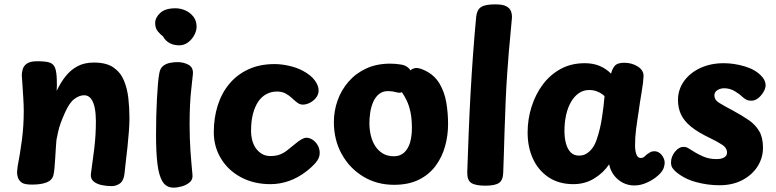

<svg xmlns="http://www.w3.org/2000/svg" viewBox="-20 -842 3560 881"><path d="M492 12Q468 12 445.5 7Q423 2 409 -10Q395 -22 397 -43Q405 -99 412.5 -160Q420 -221 420 -287Q420 -319 415 -345.5Q410 -372 398 -388.5Q386 -405 366 -405Q345 -405 322 -388.5Q299 -372 278 -325Q266 -298 258.5 -277.5Q251 -257 247 -238.5Q243 -220 239 -200Q238 -189 236.5 -167Q235 -145 233.5 -119Q232 -93 230 -71Q228 -49 225 -38Q219 -15 194 -5Q169 5 127 5Q94 5 81.5 -3Q69 -11 63 -25Q61 -31 59.5 -38Q58 -45 58.5 -55.5Q59 -66 61 -79Q72 -135 80.5 -199.5Q89 -264 89 -333Q89 -357 87 -390Q85 -423 83 -453Q81 -483 80 -497Q80 -508 84 -523.5Q88 -539 103 -550Q118 -561 151 -561Q191 -561 209 -554.5Q227 -548 234 -527Q236 -521 238 -508.5Q240 -496 240.5 -480Q241 -464 241 -449.5Q241 -435 240 -425Q258 -463 281 -492Q304 -521 335.5 -538Q367 -555 411 -555Q468 -555 500.5 -532.5Q533 -510 548.5 -473Q564 -436 569 -391Q574 -346 574 -300Q574 -275 571.5 -240Q569 -205 565 -168Q561 -131 557 -98Q553 -65 551 -43Q547 -12 530 0Q513 12 492 12Z M692 -736Q692 -761 715 -782.5Q738 -804 785 -804Q809 -804 831 -794Q853 -784 867.5 -765.5Q882 -747 882 -719Q882 -700 871 -680Q860 -660 842 -647Q824 -634 803 -634Q776 -634 757 -645Q738 -656 728 -675Q718 -682 705 -697Q692 -712 692 -736ZM711 -506Q715 -529 728.5 -539.5Q742 -550 760 -553.5Q778 -557 794 -557Q823 -557 845.5 -544.5Q868 -532 865 -501Q862 -470 858 -436Q854 -402 852 -362Q850 -322 850 -272Q850 -240 851 -209Q852 -178 854 -148Q856 -118 858.5 -91Q861 -64 863 -42Q866 -19 851 -6Q836 7 815 13Q794 19 777 19Q743 19 726 -8.5Q709 -36 702.5 -89.5Q696 -143 696 -221Q696 -266 697 -307.5Q698 -349 700 -386.5Q702 -424 704.5 -454.5Q707 -485 711 -506Z M1370 -517Q1407 -497 1424.5 -473Q1442 -449 1442 -427Q1442 -409 1430.5 -394Q1419 -379 1402 -370.5Q1385 -362 1370 -362Q1356 -362 1344 -371Q1332 -380 1319.5 -392Q1307 -404 1290.5 -413Q1274 -422 1251 -422Q1225 -422 1203 -410.5Q1181 -399 1165.5 -376.5Q1150 -354 1141 -320.5Q1132 -287 1132 -242Q1132 -219 1137.5 -198Q1143 -177 1154.5 -161Q1166 -145 1182.5 -135.5Q1199 -126 1220 -126Q1245 -126 1263 -132.5Q1281 -139 1297.5 -152Q1314 -165 1336 -183Q1368 -210 1386 -210Q1400 -210 1414 -201Q1428 -192 1437.5 -176Q1447 -160 1447 -140Q1447 -117 1429 -96Q1411 -75 1386 -56Q1349 -27 1307 -12Q1265 3 1221 3Q1145 3 1086 -28.5Q1027 -60 994 -114.5Q961 -169 961 -235Q961 -301 979 -358Q997 -415 1032.5 -457.5Q1068 -500 1120 -524Q1172 -548 1240 -548Q1271 -548 1306.5 -540Q1342 -532 1370 -517Z M1788 6Q1709 6 1646.5 -32Q1584 -70 1548 -135Q1512 -200 1512 -282Q1512 -333 1529 -381Q1546 -429 1579.5 -467.5Q1613 -506 1661 -528Q1709 -550 1771 -550Q1796 -550 1822.5 -545.5Q1849 -541 1864 -519Q1869 -526 1884.5 -529.5Q1900 -533 1931 -518Q1974 -497 1997 -458Q2020 -419 2028 -371Q2036 -323 2036 -273Q2036 -220 2022 -170Q2008 -120 1978 -80Q1948 -40 1901 -17Q1854 6 1788 6ZM1787 -125Q1816 -125 1834.5 -142Q1853 -159 1861.5 -188Q1870 -217 1870 -254Q1870 -297 1863.5 -327.5Q1857 -358 1846.5 -380Q1836 -402 1824 -419Q1815 -414 1797.5 -419Q1780 -424 1761 -424Q1735 -424 1718 -409.5Q1701 -395 1691.5 -372Q1682 -349 1678.5 -323.5Q1675 -298 1675 -277Q1675 -248 1681.5 -220.5Q1688 -193 1702 -171.5Q1716 -150 1737 -137.5Q1758 -125 1787 -125Z M2165 -765Q2168 -796 2186.5 -809Q2205 -822 2252 -822Q2287 -822 2303.5 -813Q2320 -804 2325 -789.5Q2330 -775 2329 -759Q2327 -731 2321 -672Q2315 -613 2307.5 -508Q2300 -403 2295 -236Q2294 -183 2292 -135Q2290 -87 2289 -49Q2288 -15 2269.5 -2.5Q2251 10 2207 10Q2162 10 2142.5 -2.5Q2123 -15 2124 -53Q2127 -139 2130.5 -229.5Q2134 -320 2139 -411Q2144 -502 2150.5 -591.5Q2157 -681 2165 -765Z M2401 -234Q2401 -295 2419 -352Q2437 -409 2470.5 -454Q2504 -499 2552.5 -525.5Q2601 -552 2663 -552Q2702 -552 2731.5 -539.5Q2761 -527 2784 -504Q2789 -526 2801 -540Q2813 -554 2844 -554Q2880 -554 2907 -536.5Q2934 -519 2933 -492Q2932 -465 2924 -418.5Q2916 -372 2910 -327Q2908 -313 2904.5 -291Q2901 -269 2898.5 -247.5Q2896 -226 2895 -211Q2894 -196 2894 -173.5Q2894 -151 2900 -134Q2906 -117 2920 -117Q2928 -117 2934 -121Q2940 -125 2946 -132Q2956 -139 2963.5 -143.5Q2971 -148 2983 -148Q2997 -148 3008.5 -138.5Q3020 -129 3026.5 -113Q3033 -97 3027 -77Q3023 -58 3001 -38Q2979 -18 2949.5 -4.5Q2920 9 2891 9Q2862 9 2838 -3.5Q2814 -16 2797.5 -37.5Q2781 -59 2775 -88Q2749 -49 2706.5 -23Q2664 3 2611 3Q2545 3 2498 -28Q2451 -59 2426 -112.5Q2401 -166 2401 -234ZM2570 -241Q2570 -209 2577 -183.5Q2584 -158 2598.5 -143Q2613 -128 2637 -128Q2657 -128 2672 -137.5Q2687 -147 2699 -163.5Q2711 -180 2718 -202Q2726 -225 2732 -250Q2738 -275 2742 -301Q2746 -327 2749 -352Q2752 -377 2754 -401Q2740 -414 2722 -421.5Q2704 -429 2684 -429Q2657 -429 2636 -414.5Q2615 -400 2600 -374Q2585 -348 2577.5 -314Q2570 -280 2570 -241Z M3474 -493Q3482 -485 3487.5 -474Q3493 -463 3493 -450Q3493 -437 3483.5 -420.5Q3474 -404 3459.5 -392Q3445 -380 3428 -380Q3413 -380 3404 -385Q3395 -390 3387 -397Q3373 -411 3351 -424Q3329 -437 3303 -437Q3286 -437 3272 -428.5Q3258 -420 3258 -404Q3258 -384 3278.5 -371Q3299 -358 3346 -333Q3385 -312 3415.5 -291Q3446 -270 3463.5 -240.5Q3481 -211 3481 -164Q3481 -118 3456.5 -79Q3432 -40 3387 -16Q3342 8 3281 8Q3226 8 3172 -7Q3118 -22 3080 -55Q3072 -62 3065.5 -71.5Q3059 -81 3059 -97Q3059 -123 3077 -145.5Q3095 -168 3116 -168Q3124 -168 3130 -166Q3136 -164 3143 -159Q3175 -138 3204 -125Q3233 -112 3267 -112Q3291 -112 3303.5 -120Q3316 -128 3316 -141Q3316 -163 3295 -177Q3274 -191 3239 -208Q3182 -235 3150 -261.5Q3118 -288 3104.5 -317.5Q3091 -347 3091 -383Q3091 -431 3118.5 -469.5Q3146 -508 3193.5 -530Q3241 -552 3301 -552Q3348 -552 3397 -537.5Q3446 -523 3474 -493Z"/></svg>

Font: Playpen Sans
Style: Bold
Weight: 700
Designer: Laura Meseguer, Veronika Burian, José Scaglione
Foundry: TypeTogether
Version: Version 1.001